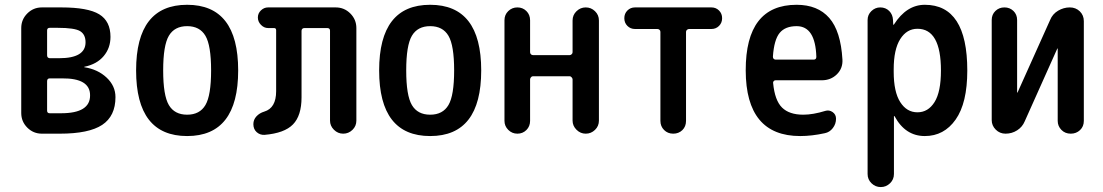

<svg xmlns="http://www.w3.org/2000/svg" viewBox="-20 -550 4540 790"><path d="M173.8 -215.8V-94.7Q173.8 -84 184.6 -84H231.4Q351.6 -84 350.6 -158.2Q350.6 -228.5 235.4 -227.5H184.6Q173.8 -227.5 173.8 -215.8ZM173.8 -424.8V-322.3Q173.8 -311.5 184.6 -310.5H223.6Q332 -310.5 332 -376Q332 -408.2 309.6 -421.9Q287.1 -435.5 217.8 -435.5H184.6Q173.8 -435.5 173.8 -424.8ZM152.3 0Q117.2 0 92.3 -24.9Q67.4 -49.8 67.4 -85V-434.6Q67.4 -469.7 92.3 -494.6Q117.2 -519.5 152.3 -519.5H232.4Q341.8 -519.5 388.2 -491.2Q434.6 -462.9 434.6 -398.4Q434.6 -352.5 406.7 -319.3Q378.9 -286.1 328.1 -275.4Q326.2 -275.4 326.2 -274.4L327.1 -273.4Q382.8 -264.6 418.9 -230.5Q455.1 -196.3 455.1 -150.4Q455.1 -72.3 400.4 -36.1Q345.7 0 226.6 0H173.8Z M825.2 -402.8Q801.8 -442.4 750 -442.4Q698.2 -442.4 674.8 -402.8Q651.4 -363.3 651.4 -260.3Q651.4 -157.2 674.8 -117.7Q698.2 -78.1 750 -78.1Q801.8 -78.1 825.2 -117.7Q848.6 -157.2 848.6 -260.3Q848.6 -363.3 825.2 -402.8ZM960 -260.3Q960 9.8 750 9.8Q540 9.8 540 -260.3Q540 -530.3 750 -530.3Q960 -530.3 960 -260.3Z M1068.4 4.9Q1049.8 5.9 1036.1 -6.3Q1022.5 -18.6 1022.5 -39.1Q1022.5 -57.6 1035.2 -71.3Q1047.9 -85 1067.4 -90.8Q1116.2 -105.5 1116.2 -174.8V-425.8Q1116.2 -434.6 1107.4 -434.6H1083Q1066.4 -434.6 1053.7 -447.8Q1041 -460.9 1041 -478Q1041 -495.1 1053.7 -507.3Q1066.4 -519.5 1083 -519.5H1361.3Q1396.5 -519.5 1421.4 -494.6Q1446.3 -469.7 1446.3 -434.6V-53.7Q1446.3 -31.2 1430.2 -15.6Q1414.1 0 1392.1 0Q1370.1 0 1354 -16.1Q1337.9 -32.2 1337.9 -53.7V-423.8Q1337.9 -434.6 1326.2 -434.6H1233.4Q1221.7 -434.6 1220.7 -423.8V-149.4Q1220.7 -74.2 1185.5 -38.1Q1150.4 -2 1068.4 4.9Z M1825.2 -402.8Q1801.8 -442.4 1750 -442.4Q1698.2 -442.4 1674.8 -402.8Q1651.4 -363.3 1651.4 -260.3Q1651.4 -157.2 1674.8 -117.7Q1698.2 -78.1 1750 -78.1Q1801.8 -78.1 1825.2 -117.7Q1848.6 -157.2 1848.6 -260.3Q1848.6 -363.3 1825.2 -402.8ZM1960 -260.3Q1960 9.8 1750 9.8Q1540 9.8 1540 -260.3Q1540 -530.3 1750 -530.3Q1960 -530.3 1960 -260.3Z M2055.7 -52.7V-466.8Q2055.7 -489.3 2071.3 -504.4Q2086.9 -519.5 2108.9 -519.5Q2130.9 -519.5 2146 -504.4Q2161.1 -489.3 2161.1 -466.8V-335Q2161.1 -330.1 2164.6 -326.7Q2168 -323.2 2172.9 -323.2H2324.2Q2328.1 -323.2 2332 -326.7Q2335.9 -330.1 2335.9 -335V-465.8Q2335.9 -488.3 2352.1 -503.9Q2368.2 -519.5 2390.1 -519.5Q2412.1 -519.5 2428.2 -503.9Q2444.3 -488.3 2444.3 -465.8V-53.7Q2444.3 -31.2 2428.2 -15.6Q2412.1 0 2390.1 0Q2368.2 0 2352.1 -16.1Q2335.9 -32.2 2335.9 -53.7V-223.6Q2335.9 -227.5 2332 -231.9Q2328.1 -236.3 2324.2 -236.3H2172.9Q2168 -236.3 2164.6 -231.9Q2161.1 -227.5 2161.1 -223.6V-52.7Q2161.1 -30.3 2146 -15.1Q2130.9 0 2108.9 0Q2086.9 0 2071.3 -15.6Q2055.7 -31.2 2055.7 -52.7Z M2592.8 -430.7Q2574.2 -430.7 2561.5 -443.4Q2548.8 -456.1 2548.8 -475.1Q2548.8 -494.1 2561.5 -506.8Q2574.2 -519.5 2592.8 -519.5H2907.2Q2925.8 -519.5 2938.5 -506.8Q2951.2 -494.1 2951.2 -475.1Q2951.2 -456.1 2938.5 -443.4Q2925.8 -430.7 2907.2 -430.7H2815.4Q2810.5 -430.7 2806.6 -427.2Q2802.7 -423.8 2802.7 -418.9V-52.7Q2802.7 -29.3 2787.6 -14.6Q2772.5 0 2750 0Q2727.5 0 2712.4 -15.1Q2697.3 -30.3 2697.3 -52.7V-418.9Q2697.3 -423.8 2693.8 -427.2Q2690.4 -430.7 2684.6 -430.7Z M3257.8 -442.4Q3210.9 -442.4 3188 -414.6Q3165 -386.7 3160.2 -317.4Q3160.2 -305.7 3170.9 -304.7H3328.1Q3338.9 -304.7 3338.9 -316.4Q3335 -442.4 3257.8 -442.4ZM3272.5 9.8Q3048.8 9.8 3048.3 -260.3Q3047.9 -530.3 3257.8 -530.3Q3344.7 -530.3 3392.1 -476.1Q3439.5 -421.9 3446.3 -304.7Q3448.2 -268.6 3423.3 -244.1Q3398.4 -219.7 3361.3 -219.7H3170.9Q3166 -219.7 3163.1 -215.8Q3160.2 -211.9 3161.1 -208Q3168 -136.7 3197.8 -107.4Q3227.5 -78.1 3285.2 -78.1Q3325.2 -78.1 3376 -93.8Q3391.6 -98.6 3405.8 -88.9Q3419.9 -79.1 3419.9 -61.5Q3419.9 -40 3406.7 -22.9Q3393.6 -5.9 3374 -2Q3320.3 9.8 3272.5 9.8Z M3657.2 -264.6V-254.9Q3657.2 -171.9 3684.1 -129.9Q3710.9 -87.9 3754.9 -87.9Q3798.8 -87.9 3825.2 -129.9Q3851.6 -171.9 3851.6 -259.8Q3851.6 -431.6 3754.9 -431.6Q3710.9 -431.6 3684.1 -389.2Q3657.2 -346.7 3657.2 -264.6ZM3549.8 166V-467.8Q3549.8 -489.3 3565.4 -504.4Q3581.1 -519.5 3601.6 -519.5Q3624 -519.5 3638.7 -504.9Q3653.3 -490.2 3654.3 -467.8L3655.3 -448.2H3656.2Q3658.2 -448.2 3658.2 -449.2Q3710 -530.3 3785.2 -530.3Q3960 -530.3 3960 -259.8Q3960 -126 3912.1 -58.1Q3864.3 9.8 3785.2 9.8Q3705.1 9.8 3661.1 -71.3Q3661.1 -72.3 3659.2 -72.3H3658.2V166Q3658.2 188.5 3642.1 204.1Q3626 219.7 3604 219.7Q3582 219.7 3565.9 204.1Q3549.8 188.5 3549.8 166Z M4117.2 0Q4093.8 0 4077.1 -16.6Q4060.5 -33.2 4060.5 -55.7V-467.8Q4060.5 -490.2 4075.7 -504.9Q4090.8 -519.5 4112.8 -519.5Q4134.8 -519.5 4149.9 -504.9Q4165 -490.2 4165 -467.8V-169.9Q4165 -168.9 4166 -168.9Q4167 -168.9 4167 -169.9L4300.8 -467.8Q4310.5 -492.2 4333.5 -505.9Q4356.4 -519.5 4381.8 -519.5Q4406.2 -519.5 4422.9 -503.4Q4439.5 -487.3 4439.5 -462.9V-52.7Q4439.5 -29.3 4423.8 -14.6Q4408.2 0 4385.7 0Q4362.3 0 4347.2 -15.6Q4332 -31.2 4332 -52.7V-349.6Q4332 -350.6 4331.1 -350.6Q4330.1 -350.6 4330.1 -349.6L4196.3 -50.8Q4186.5 -27.3 4165 -13.7Q4143.6 0 4117.2 0Z"/></svg>

Font: Rounded-X Mgen+ 2m medium
Style: Regular
Weight: 500
Designer: [Source Han Sans]
Ryoko NISHIZUKA  (kana & ideographs); Paul D. Hunt (Latin, Greek & Cyrillic); Wenlong ZHANG  (bopomofo
Version: Version 1.059.20150602